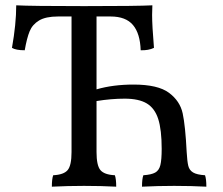

<svg xmlns="http://www.w3.org/2000/svg" viewBox="-20 -699 837 722"><path d="M756 3Q701 0 635 0Q574 0 514 3Q514 -26 519 -40Q549 -42 563.5 -50Q578 -58 583 -78Q588 -98 588 -139Q588 -211 575 -251.5Q562 -292 532 -310Q502 -328 449 -328Q398 -328 343 -319V-127Q343 -77 357.5 -59.5Q372 -42 412 -40Q417 -26 417 3Q362 0 296 0Q235 0 175 3Q175 -26 180 -40Q220 -42 234.5 -59.5Q249 -77 249 -127V-637H198Q152 -637 127 -622Q102 -607 91.5 -581.5Q81 -556 73 -510Q40 -510 25 -519Q41 -609 41 -679Q97 -676 296 -676Q498 -676 553 -679L552 -643Q552 -603 559 -519Q538 -509 509 -510Q507 -573 480 -605Q453 -637 396 -637H343V-363Q405 -381 482 -381Q574 -381 615.5 -350Q657 -319 667 -272.5Q677 -226 682 -127Q684 -92 688 -75.5Q692 -59 706 -50.5Q720 -42 751 -40Q756 -26 756 3Z"/></svg>

Font: Vollkorn SC
Style: Regular
Weight: 400
Designer: Friedrich Althausen
Foundry: Friedrich Althausen
Version: Version 4.015